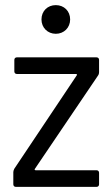

<svg xmlns="http://www.w3.org/2000/svg" viewBox="-20 -730 437 750"><path d="M198 -598C230 -598 254 -622 254 -654C254 -687 230 -710 198 -710C166 -710 142 -687 142 -654C142 -622 166 -598 198 -598ZM42 0H357C363 0 367 -4 367 -10V-55C367 -61 363 -65 357 -65H119C116 -65 114 -68 116 -70L363 -435C366 -439 367 -444 367 -448V-496C367 -502 363 -506 357 -506H46C40 -506 36 -502 36 -496V-451C36 -445 40 -441 46 -441H277C280 -441 282 -438 280 -436L36 -71C34 -67 32 -62 32 -58V-10C32 -4 36 0 42 0Z"/></svg>

Font: Barlow Semi Condensed
Style: Regular
Weight: 400
Width: 4
Designer: Jeremy Tribby
Foundry: Tribby Type
Version: Version 1.422;hotconv 1.0.109;makeotfexe 2.5.65596